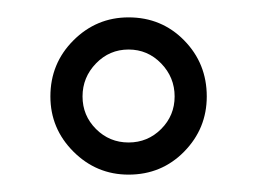

<svg xmlns="http://www.w3.org/2000/svg" viewBox="-20 -559 291 221"><path d="M128 -358Q91 -358 64.5 -384.5Q38 -411 38 -448Q38 -486 64.5 -512.5Q91 -539 128 -539Q166 -539 192 -512.5Q218 -486 218 -448Q218 -411 192 -384.5Q166 -358 128 -358ZM128 -395Q150 -395 165.5 -410.5Q181 -426 181 -448Q181 -470 165.5 -486Q150 -502 128 -502Q106 -502 90.5 -486Q75 -470 75 -448Q75 -426 90.5 -410.5Q106 -395 128 -395Z"/></svg>

Font: Inspiration
Style: Regular
Weight: 400
Designer: Robert E. Leuschke
Foundry: Robert E. Leuschke
Version: Version 2.010; ttfautohint (v1.8.3)